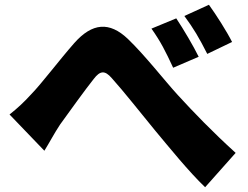

<svg xmlns="http://www.w3.org/2000/svg" viewBox="-20 -774 1040 805"><path d="M20 -294 166 -142C185 -172 208 -216 232 -252C271 -306 337 -398 373 -443C399 -477 419 -481 449 -446C497 -393 571 -299 631 -226C692 -153 771 -55 840 11L968 -133C870 -222 792 -303 726 -375C670 -436 589 -541 516 -611C439 -684 367 -679 291 -593C227 -520 154 -423 111 -379C79 -344 53 -320 20 -294ZM719 -697 615 -654C654 -599 674 -559 706 -490L813 -536C791 -581 749 -652 719 -697ZM856 -754 753 -707C792 -654 814 -617 849 -548L953 -598C931 -642 887 -711 856 -754Z"/></svg>

Font: Noto Sans KR Black
Style: Regular
Weight: 900
Designer: Ryoko NISHIZUKA 西塚涼子 (kana, bopomofo & ideographs); Paul D. Hunt (Latin, Greek & Cyrillic); Sandoll Communications 산돌커뮤니
Foundry: Adobe
Version: Version 2.004;hotconv 1.0.118;makeotfexe 2.5.65603